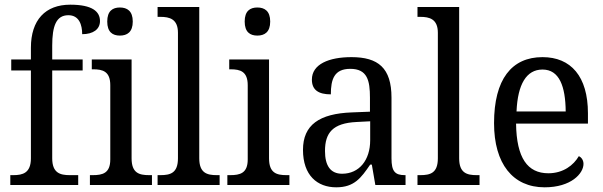

<svg xmlns="http://www.w3.org/2000/svg" viewBox="-20 -790 2577 820"><path d="M24 0H314V-42H278C237 -42 203 -51 203 -114V-489H333V-536H203V-595C203 -679 220 -725 272 -725C318 -725 331 -684 331 -644C378 -644 407 -665 407 -700C407 -741 374 -770 280 -770C174 -770 112 -705 112 -586V-536H28V-489H112V-114C112 -51 77 -42 37 -42H24Z M492 -638C523 -638 547 -653 547 -698C547 -743 523 -758 492 -758C461 -758 438 -743 438 -698C438 -653 461 -638 492 -638ZM364 0H629V-42H617C574 -42 542 -51 542 -114V-536H372V-494H378C419 -494 451 -485 451 -426V-109C451 -50 418 -42 376 -42H364Z M653 0H918V-42H906C864 -42 831 -51 831 -114V-760H653V-718H665C704 -718 740 -709 740 -650V-114C740 -51 708 -42 665 -42H653Z M1079 -638C1110 -638 1134 -653 1134 -698C1134 -743 1110 -758 1079 -758C1048 -758 1025 -743 1025 -698C1025 -653 1048 -638 1079 -638ZM951 0H1216V-42H1204C1161 -42 1129 -51 1129 -114V-536H959V-494H965C1006 -494 1038 -485 1038 -426V-109C1038 -50 1005 -42 963 -42H951Z M1416 10C1493 10 1522 -30 1561 -87H1568L1583 0H1712V-42H1709C1667 -42 1652 -58 1652 -114V-373C1652 -500 1595 -546 1481 -546C1385 -546 1312 -516 1312 -450C1312 -406 1340 -387 1393 -387C1393 -451 1407 -496 1476 -496C1549 -496 1560 -446 1560 -373V-313L1484 -310C1343 -305 1274 -256 1274 -150C1274 -41 1335 10 1416 10ZM1441 -48C1391 -48 1368 -83 1368 -145C1368 -223 1401 -264 1503 -269L1561 -272V-191C1561 -106 1514 -48 1441 -48Z M1763 0H2028V-42H2016C1974 -42 1941 -51 1941 -114V-760H1763V-718H1775C1814 -718 1850 -709 1850 -650V-114C1850 -51 1818 -42 1775 -42H1763Z M2306 10C2419 10 2472 -49 2472 -90C2472 -107 2462 -119 2452 -123C2430 -85 2386 -50 2322 -50C2233 -50 2186 -115 2184 -262H2491V-306C2491 -464 2418 -546 2297 -546C2165 -546 2090 -451 2090 -264C2090 -91 2170 10 2306 10ZM2396 -314H2186C2191 -430 2228 -493 2297 -493C2369 -493 2395 -421 2396 -314Z"/></svg>

Font: Noto Serif Bengali SemiCondensed
Style: Regular
Weight: 400
Width: 4
Designer: Juan Bruce, Universal Thirst, Indian Type Foundry and the Monotype Design Team.
Foundry: Monotype Imaging Inc.
Version: Version 2.003